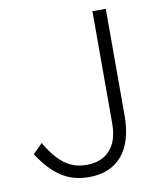

<svg xmlns="http://www.w3.org/2000/svg" viewBox="-82 -765 703 849"><g transform="rotate(-10 270.0 -340.0)"><path d="M69 -165Q105 -101 147.5 -68Q190 -35 248 -35Q316 -35 353.5 -76.5Q391 -118 391 -196V-700H451V-222Q451 -104 398.5 -42Q346 20 249 20Q179 20 126 -14.5Q73 -49 26 -122Z"/></g></svg>

Font: Moderustic Light
Style: Regular
Weight: 300
Designer: Tural Alisoy
Foundry: TAFT Foundry
Version: Version 2.120